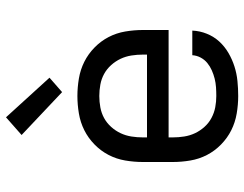

<svg xmlns="http://www.w3.org/2000/svg" viewBox="-107 -699 814 640"><g transform="rotate(-90 300.0 -379.0)"><path d="M300 8Q271 8 241.5 3Q212 -2 186 -15Q160 -28 138.5 -49Q117 -70 103.5 -96Q90 -122 85 -151.5Q80 -181 80 -210V-310Q80 -339 85 -368.5Q90 -398 103.5 -424Q117 -450 138.5 -471Q160 -492 186 -505Q212 -518 241.5 -523Q271 -528 300 -528Q329 -528 358.5 -523Q388 -518 414 -505Q440 -492 461.5 -471Q483 -450 496.5 -424Q510 -398 515 -368.5Q520 -339 520 -310V-224H162V-210Q162 -191 165 -172Q168 -153 176 -136Q184 -119 197 -104.5Q210 -90 227 -81Q244 -72 262.5 -68.5Q281 -65 300 -65Q315 -65 329.5 -66Q344 -67 358 -70.5Q372 -74 385.5 -80Q399 -86 410 -95Q421 -104 428 -117Q435 -130 436 -145H518Q517 -120 507.5 -96.5Q498 -73 481.5 -55Q465 -37 443.5 -24.5Q422 -12 398.5 -4.5Q375 3 350 5.5Q325 8 300 8ZM162 -296H438V-310Q438 -329 435 -348Q432 -367 424 -384Q416 -401 403 -415.5Q390 -430 373.5 -439Q357 -448 338 -451.5Q319 -455 300 -455Q281 -455 262 -451.5Q243 -448 226.5 -439Q210 -430 197 -415.5Q184 -401 176 -384Q168 -367 165 -348Q162 -329 162 -310ZM313 -579 170 -714 229 -766 361 -621Z"/></g></svg>

Font: Iosevka Extended
Style: Regular
Weight: 400
Width: 7
Monospace: yes
Designer: Belleve Invis
Foundry: Belleve Invis
Version: Version 32.5.0; ttfautohint (v1.8.4)